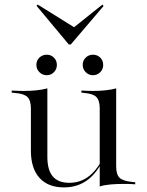

<svg xmlns="http://www.w3.org/2000/svg" viewBox="-20 -812 647 846"><path d="M188.7 -412.9V-206.5H116.1V-333.9Q116.1 -369.4 101.2 -384.3Q86.3 -399.2 46 -402.4L31.5 -404V-412.9Q50.8 -412.1 61.7 -411.7Q72.6 -411.3 84.7 -411.3Q114.5 -411.3 141.1 -414.1Q167.7 -416.9 188.7 -422.6ZM188.7 -206.5V-121Q188.7 -62.9 212.5 -34.7Q236.3 -6.5 285.5 -6.5Q336.3 -6.5 375 -37.9Q413.7 -69.4 444.4 -136.3V-129Q414.5 -57.3 369.4 -21.8Q324.2 13.7 262.1 13.7Q191.9 13.7 154 -28.2Q116.1 -70.2 116.1 -148.4V-206.5ZM419.4 0V-206.5H491.9V-79Q491.9 -43.5 506.5 -29Q521 -14.5 561.3 -10.5L575.8 -8.9V0Q556.5 -1.6 546 -1.6Q535.5 -1.6 522.6 -1.6Q492.7 -1.6 466.1 0.8Q439.5 3.2 419.4 9.7ZM491.9 -412.9V-206.5H419.4V-334.7Q419.4 -369.4 404.8 -384.3Q390.3 -399.2 351.6 -402.4L338.7 -404V-412.9Q358.1 -412.1 368.5 -411.7Q379 -411.3 390.3 -411.3Q418.5 -411.3 445.2 -414.1Q471.8 -416.9 491.9 -422.6ZM389.5 -480.6Q371 -480.6 357.7 -494Q344.4 -507.3 344.4 -525.8Q344.4 -545.2 357.7 -558.1Q371 -571 389.5 -571Q408.9 -571 421.8 -558.1Q434.7 -545.2 434.7 -525.8Q434.7 -507.3 421.8 -494Q408.9 -480.6 389.5 -480.6ZM186.3 -480.6Q166.9 -480.6 153.6 -494Q140.3 -507.3 140.3 -525.8Q140.3 -545.2 153.6 -558.1Q166.9 -571 186.3 -571Q204.8 -571 217.7 -558.1Q230.6 -545.2 230.6 -525.8Q230.6 -507.3 217.7 -494Q204.8 -480.6 186.3 -480.6ZM431.5 -791.9 436.3 -785.5 291.9 -616.1H283.1L141.1 -786.3L146 -791.9L323.4 -681.5L295.2 -683.1Z"/></svg>

Font: Playfair 144pt SemiExpanded Light
Style: Regular
Weight: 300
Width: 6
Designer: Claus Eggers Sørensen
Foundry: Claus Eggers Sørensen
Version: Version 2.203